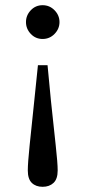

<svg xmlns="http://www.w3.org/2000/svg" viewBox="-20 -512 329 739"><path d="M144 -492Q171 -492 190 -472.5Q209 -453 209 -427Q209 -401 190 -381.5Q171 -362 144 -362Q117 -362 98.5 -381.5Q80 -401 80 -427Q80 -453 98.5 -472.5Q117 -492 144 -492ZM144 207Q118 207 102.5 192Q87 177 87 144Q87 116 94 48Q101 -20 112 -125L126 -261H163L176 -125Q187 -20 194.5 48Q202 116 202 144Q202 177 186 192Q170 207 144 207Z"/></svg>

Font: SourceSerifPro
Style: Book
Weight: 400
Designer: Frank Grießhammer
Foundry: Adobe Systems Incorporated
Version: Version 1.014;PS Version 1.0;hotconv 1.0.73;makeotf.lib2.5.5